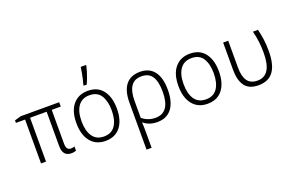

<svg xmlns="http://www.w3.org/2000/svg" viewBox="-119 -1276 3052 1991"><g transform="rotate(-20 1407.5 -280.0)"><path d="M467 9Q372 9 372 -105V-484H189V0H134V-484H33V-512L104 -532H528V-484H428V-113Q428 -75 440.5 -57Q453 -39 480 -39Q493 -39 502.5 -41.5Q512 -44 520 -47V0Q512 3 498 6Q484 9 467 9Z M845 10Q740 10 680.5 -63.5Q621 -137 621 -267Q621 -399 681.5 -470.5Q742 -542 846 -542Q954 -542 1011 -467.5Q1068 -393 1068 -266Q1068 -137 1010 -63.5Q952 10 845 10ZM845 -39Q929 -39 970 -100.5Q1011 -162 1011 -267Q1011 -368 972 -430.5Q933 -493 846 -493Q764 -493 721 -433.5Q678 -374 678 -266Q678 -161 719.5 -100Q761 -39 845 -39ZM825 -616Q832 -638 839.5 -671.5Q847 -705 853.5 -739Q860 -773 863 -800H922V-791Q916 -764 906 -731Q896 -698 883.5 -665Q871 -632 859 -606H825Z M1211 -280Q1211 -409 1264.5 -475.5Q1318 -542 1422 -542Q1522 -542 1576.5 -473Q1631 -404 1631 -268Q1631 -135 1576 -62.5Q1521 10 1416 10Q1369 10 1331.5 -3.5Q1294 -17 1267 -40H1264Q1266 -11 1266.5 19Q1267 49 1267 82V240H1211ZM1413 -38Q1574 -38 1574 -268Q1574 -379 1537.5 -436Q1501 -493 1420 -493Q1341 -493 1304 -438Q1267 -383 1267 -277V-91Q1294 -67 1332 -52.5Q1370 -38 1413 -38Z M1971 10Q1866 10 1806.5 -63.5Q1747 -137 1747 -267Q1747 -399 1807.5 -470.5Q1868 -542 1972 -542Q2080 -542 2137 -467.5Q2194 -393 2194 -266Q2194 -137 2136 -63.5Q2078 10 1971 10ZM1971 -39Q2055 -39 2096 -100.5Q2137 -162 2137 -267Q2137 -368 2098 -430.5Q2059 -493 1972 -493Q1890 -493 1847 -433.5Q1804 -374 1804 -266Q1804 -161 1845.5 -100Q1887 -39 1971 -39Z M2534 10Q2428 10 2382.5 -53Q2337 -116 2337 -229V-532H2393V-234Q2393 -138 2428 -88.5Q2463 -39 2539 -39Q2696 -39 2696 -288Q2696 -349 2689 -409.5Q2682 -470 2666 -532H2722Q2737 -470 2744.5 -412.5Q2752 -355 2752 -289Q2752 -138 2698 -64Q2644 10 2534 10Z"/></g></svg>

Font: Noto Sans Mono SemiCondensed Light
Style: Regular
Weight: 300
Width: 4
Designer: Monotype Design Team
Foundry: Monotype Imaging Inc.
Version: Version 2.014; ttfautohint (v1.8.4.7-5d5b)